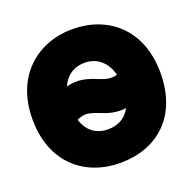

<svg xmlns="http://www.w3.org/2000/svg" viewBox="-136 -876 1061 1057"><g transform="rotate(-20 395.0 -347.5)"><path d="M395 44C608 44 770 -90 770 -347C770 -604 602 -739 395 -739C195 -739 20 -604 20 -347C20 -90 188 44 395 44ZM395 -542C470 -542 522 -494 541 -419C528 -415 519 -414 507 -414C458 -414 417 -448 351 -458C340 -460 328 -460 315 -460C299 -460 277 -457 260 -452C284 -508 331 -542 395 -542ZM304 -273C312 -273 320 -272 328 -270C379 -260 418 -227 496 -227C505 -227 516 -228 525 -229C500 -181 455 -153 395 -153C322 -153 274 -192 253 -260C273 -269 289 -273 304 -273Z"/></g></svg>

Font: Repo ExtraBlack
Style: Regular
Weight: 400
Designer: Stefan Peev
Foundry: Context Ltd
Version: Version 001.502